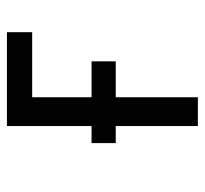

<svg xmlns="http://www.w3.org/2000/svg" viewBox="-38 -538 577 540"><g transform="rotate(-90 250.0 -268.5)"><path d="M246 -466V-299H347V-231H246V0H165V-231H117V-299H165V-537H429V-466Z"/></g></svg>

Font: Noto Sans Mono UI Cond
Style: Regular
Weight: 400
Width: 3
Monospace: yes
Designer: Monotype Design team
Foundry: Monotype Imaging Inc.
Version: Version 1.000